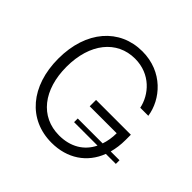

<svg xmlns="http://www.w3.org/2000/svg" viewBox="-183 -920 1112 1112"><g transform="rotate(45 373.0 -363.5)"><path d="M382 10C510 10 608 -56 650 -167H732V-197H660C669 -230 674 -266 674 -305V-348H389V-296H610C610 -260 604 -226 594 -197H390V-167H582C546 -93 476 -51 383 -51C229 -51 132 -175 132 -363C132 -554 232 -677 380 -677C507 -677 584 -585 602 -497H668C651 -614 548 -737 380 -737C195 -737 65 -591 65 -363C65 -138 191 10 382 10Z"/></g></svg>

Font: Wafeq Light
Style: Regular
Weight: 300
Designer: Rasmus Andersson & Azza Alameddine
Foundry: Google & TypeTogether
Version: Version 3.000;January 28, 2025;FontCreator 15.0.0.3014 64-bi